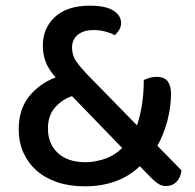

<svg xmlns="http://www.w3.org/2000/svg" viewBox="-20 -642 687 677"><path d="M565 14Q551 14 539.5 7Q528 0 515 -13L473 -56Q437 -21 388 -3Q339 15 279 15Q225 15 182 0.5Q139 -14 109 -40.5Q79 -67 62.5 -104Q46 -141 46 -186Q46 -257 83 -302.5Q120 -348 176 -369Q150 -399 140.5 -425.5Q131 -452 131 -481Q131 -543 174 -582.5Q217 -622 297 -622Q353 -622 380 -604.5Q407 -587 407 -561Q407 -548 400.5 -537Q394 -526 385 -518Q370 -526 350.5 -531Q331 -536 310 -536Q275 -536 254.5 -519.5Q234 -503 234 -474Q234 -447 248.5 -426Q263 -405 291 -376L463 -200Q474 -232 480.5 -272.5Q487 -313 487 -360Q511 -371 532 -371Q560 -371 571.5 -355Q583 -339 583 -312Q583 -266 570.5 -217.5Q558 -169 535 -128L620 -41Q617 -16 602.5 -1Q588 14 565 14ZM282 -70Q311 -70 345.5 -80.5Q380 -91 411 -120L234 -303Q200 -292 174.5 -263.5Q149 -235 149 -189Q149 -135 184 -102.5Q219 -70 282 -70Z"/></svg>

Font: Baloo Bhaina 2 Medium
Style: Regular
Weight: 500
Designer: Yesha Goshar, Manish Minz, Shuchita Grover and Ek Type
Foundry: Ek Type
Version: Version 1.640;hotconv 1.0.111;makeotfexe 2.5.65597; ttfautoh